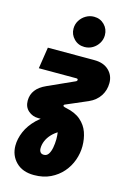

<svg xmlns="http://www.w3.org/2000/svg" viewBox="-142 -822 746 1107"><g transform="rotate(15 230.5 -268.0)"><path d="M176.7 217.7Q108 217.7 69.2 178.3Q30.3 139 30.3 80.7Q30.3 40.3 48.5 -2.7Q66.7 -45.7 106.5 -84.7Q146.3 -123.7 211.3 -152L254.7 -61Q229.7 -47.3 211.5 -28Q193.3 -8.7 183.8 13.5Q174.3 35.7 174.3 58.3Q174.3 72.3 181 81.2Q187.7 90 202 90Q219.7 90 229.7 74.7Q239.7 59.3 244.2 35.2Q248.7 11 249 -14.7Q249 -37 246 -57.3Q243 -77.7 238.3 -90Q232 -98.7 214.2 -102Q196.3 -105.3 183.7 -106H116Q82 -106 56.8 -128Q31.7 -150 31.7 -187.7Q31.7 -223.7 52 -250.7Q72.3 -277.7 114 -296.3L270 -366.7Q275 -368.7 277 -371.7Q279 -374.7 279 -377.3Q279 -384.7 269 -384.7H45.3L65 -512.7H343Q397.7 -512.7 429.2 -482.7Q460.7 -452.7 460.7 -407.3Q460.7 -364.3 438.2 -329.8Q415.7 -295.3 373 -276.3L244.3 -221Q241.3 -220 239.8 -217.8Q238.3 -215.7 238.3 -213.7Q238.3 -208.7 247.3 -206.3L256.3 -204Q312.7 -192.7 345.2 -164.3Q377.7 -136 391.2 -97.5Q404.7 -59 404.7 -15Q404.7 26.7 390 68.2Q375.3 109.7 346.3 143.2Q317.3 176.7 275 197.2Q232.7 217.7 176.7 217.7ZM267 -571Q229.7 -571 204.5 -596.7Q179.3 -622.3 179.3 -657.3Q179.3 -684 192.8 -705.8Q206.3 -727.7 228.7 -740.8Q251 -754 277 -754Q314 -754 339 -728.7Q364 -703.3 364 -666.7Q364 -641 350.8 -619.2Q337.7 -597.3 315.8 -584.2Q294 -571 267 -571Z"/></g></svg>

Font: MuseoModerno Thin
Style: Italic
Weight: 100
Italic angle: -9°
Designer: Pablo Cosgaya, Héctor Gatti, Marcela Romero, and the Authors of The MuseoModerno Project.
Foundry: Omnibus-Type Team
Version: Version 1.003